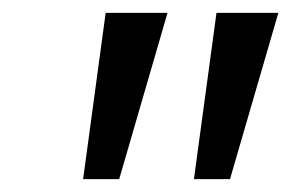

<svg xmlns="http://www.w3.org/2000/svg" viewBox="-20 -734 452 298"><path d="M281 -456 316 -714H412L337 -456ZM109 -456 144 -714H240L165 -456Z"/></svg>

Font: Noto Sans IKEA
Style: Italic
Weight: 400
Italic angle: -12°
Designer: Monotype Design Team
Foundry: Monotype Imaging Inc.
Version: Version 2.001